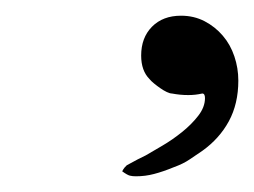

<svg xmlns="http://www.w3.org/2000/svg" viewBox="-20 -738 327 247"><path d="M137.2 -517.6Q137.7 -518.6 138.7 -520.3Q139.6 -522 143.1 -525.4Q151.4 -529.8 157.2 -533Q163.1 -536.1 167.5 -538.1Q175.8 -543 188.7 -550.5Q201.7 -558.1 213.9 -567.9Q226.1 -577.6 234.9 -588.9Q243.7 -600.1 243.7 -611.8Q243.7 -617.7 240.2 -617.7Q235.8 -616.7 231.4 -616.2Q227.1 -615.7 222.2 -615.7Q216.8 -615.7 211.7 -616.2Q206.5 -616.7 201.2 -617.7Q198.7 -617.7 194.6 -619.6Q190.4 -621.6 186.3 -624.5Q182.1 -627.4 178.2 -630.6Q174.3 -633.8 172.4 -636.2Q161.6 -647 161.6 -666.5Q161.6 -689.5 175.5 -703.6Q189.5 -717.8 212.9 -717.8Q229.5 -717.8 243.2 -710.7Q256.8 -703.6 266.6 -692.1Q276.4 -680.7 281.5 -665.5Q286.6 -650.4 286.6 -634.3Q286.6 -604.5 274.4 -582Q262.2 -559.6 240.2 -543.9Q232.4 -538.6 224.1 -533Q215.8 -527.3 203.6 -522.9Q189.5 -517.1 178.2 -514.2Q167 -511.2 154.8 -511.2Q150.4 -511.2 147.2 -512Q144 -512.7 137.2 -517.6Z"/></svg>

Font: IM FELL French Canon
Style: Italic
Weight: 400
Italic angle: -17°
Designer: Igino Marini
Foundry: Igino Marini
Version: 3.00